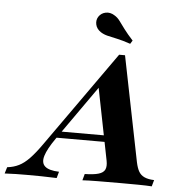

<svg xmlns="http://www.w3.org/2000/svg" viewBox="-118 -812 813 863"><g transform="rotate(5 288.0 -380.5)"><path d="M-65.3 0 -56.5 -29Q-27.4 -32.3 -4 -44Q19.4 -55.6 42.7 -79.8Q66.1 -104 95.2 -145.2L400.8 -576.6H427.4L522.6 -102.4Q528.2 -75.8 537.1 -60.5Q546 -45.2 562.9 -37.5Q579.8 -29.8 606.5 -29L598.4 0Q575 -1.6 538.7 -2Q502.4 -2.4 456.5 -2.4Q396.8 -2.4 353.2 -2Q309.7 -1.6 285.5 0L293.5 -29Q333.9 -29.8 355.6 -36.3Q377.4 -42.7 384.3 -57.3Q391.1 -71.8 386.3 -96.8L319.4 -433.9L356.5 -469.4L149.2 -175Q115.3 -126.6 105.6 -94.8Q96 -62.9 113.7 -46.8Q131.5 -30.6 177.4 -29L169.4 0Q132.3 -1.6 98.8 -2Q65.3 -2.4 34.7 -2.4Q9.7 -2.4 -14.1 -2Q-37.9 -1.6 -65.3 0ZM141.9 -180.6 160.5 -209.7H406.5L412.1 -180.6ZM446 -629.8Q410.5 -641.9 385.5 -647.2Q360.5 -652.4 342.3 -656.9Q324.2 -661.3 310.5 -670.2Q291.1 -683.1 286.7 -702.8Q282.3 -722.6 292.7 -738.7Q304 -755.6 324.2 -759.7Q344.4 -763.7 363.7 -751.6Q378.2 -743.5 389.1 -728.6Q400 -713.7 415.3 -693.1Q430.6 -672.6 455.6 -645.2Z"/></g></svg>

Font: Playfair 5pt SemiExpanded Light ExtraBold
Style: Italic
Weight: 800
Italic angle: -15.6°
Version: Version 2.001;gftools[0.9.30]